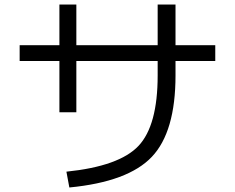

<svg xmlns="http://www.w3.org/2000/svg" viewBox="-20 -797 1040 850"><path d="M67 -597H243V-777H318V-597H678V-777H757V-597H933V-527H757V-463Q757 -213 652 -102.5Q547 8 287 33L274 -37Q508 -61 593 -151Q678 -241 678 -463V-527H318V-300H243V-527H67Z"/></svg>

Font: Mplus 1p
Style: Regular
Weight: 400
Version: Version 1.061